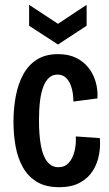

<svg xmlns="http://www.w3.org/2000/svg" viewBox="-20 -766 453 798"><path d="M226 12Q170 12 133.5 -10Q97 -32 75.5 -70Q54 -108 45 -157Q36 -206 36 -259Q36 -315 45.5 -366Q55 -417 76.5 -456.5Q98 -496 133.5 -518.5Q169 -541 222 -541Q265 -541 296.5 -525.5Q328 -510 348.5 -483.5Q369 -457 378 -424.5Q387 -392 385 -357L285 -344Q285 -374 278 -399.5Q271 -425 256.5 -440.5Q242 -456 219 -456Q199 -456 184.5 -443.5Q170 -431 160.5 -407Q151 -383 146.5 -347.5Q142 -312 142 -266Q142 -205 150 -161Q158 -117 176.5 -94Q195 -71 223 -71Q249 -71 265.5 -89Q282 -107 289.5 -136.5Q297 -166 295 -199L395 -192Q398 -158 391.5 -122.5Q385 -87 366 -56.5Q347 -26 312.5 -7Q278 12 226 12ZM101 -746 221 -667 340 -746V-659L221 -581L101 -659Z"/></svg>

Font: Bricolage Grotesque Condensed Medium
Style: Regular
Weight: 500
Width: 3
Designer: Mathieu Triay
Foundry: Atelier Triay
Version: Version 1.000;gftools[0.9.30]